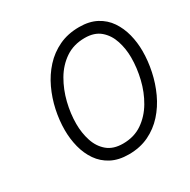

<svg xmlns="http://www.w3.org/2000/svg" viewBox="-162 -864 1016 1028"><g transform="rotate(-30 346.0 -350.0)"><path d="M348.5 12Q285.5 12 241 -11.5Q196.5 -35 168.8 -75.2Q141 -115.5 128 -166.5Q115 -217.5 115 -272Q115 -332 128.2 -394Q141.5 -456 168.2 -513Q195 -570 235.8 -614.8Q276.5 -659.5 331.8 -685.8Q387 -712 457 -712Q519.5 -712 563.5 -688.5Q607.5 -665 634.8 -624.8Q662 -584.5 674.8 -534.5Q687.5 -484.5 687.5 -431Q687.5 -370.5 674.2 -307.8Q661 -245 634.5 -187.8Q608 -130.5 567.5 -85.5Q527 -40.5 472.2 -14.2Q417.5 12 348.5 12ZM350 -53.5Q419 -53.5 469.2 -88Q519.5 -122.5 552.5 -178.5Q585.5 -234.5 601.5 -301Q617.5 -367.5 617.5 -431.5Q617.5 -485.5 601.5 -535Q585.5 -584.5 549.5 -615.5Q513.5 -646.5 454 -646.5Q384.5 -646.5 333.8 -612Q283 -577.5 250.2 -521.2Q217.5 -465 201.2 -399.2Q185 -333.5 185 -270.5Q185 -214 201.2 -164.2Q217.5 -114.5 253.8 -84Q290 -53.5 350 -53.5Z"/></g></svg>

Font: Overpass Light
Style: Italic
Weight: 300
Italic angle: -10°
Designer: Delve Withrington, Dave Bailey, Thomas Jockin
Foundry: Delve Fonts LLC
Version: Version 4.000; ttfautohint (v1.8.3)